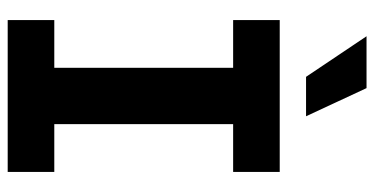

<svg xmlns="http://www.w3.org/2000/svg" viewBox="-257 -716 973 499"><g transform="rotate(90 229.5 -466.5)"><path d="M32.2 -707H426.8V-585.9H302.7V-121.1H426.8V0H32.2V-121.1H156.2V-585.9H32.2ZM74.2 -932.6H209L282.2 -775.4H179.7Z"/></g></svg>

Font: Pretendard GOV
Style: Bold
Weight: 700
Designer: Base glyphs from Inter by Rasmus Andersson; Hangeul glyphs from Noto Sans CJK(Source Han Sans) by Jang Soo-young and Kan
Foundry: Kil Hyung-jin
Version: Version 1.309